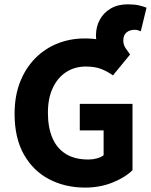

<svg xmlns="http://www.w3.org/2000/svg" viewBox="-20 -838 684 870"><path d="M365.3 12Q275.5 12 203.2 -25.6Q130.8 -63.1 88.4 -137.7Q46.1 -212.3 46.1 -322.1Q46.1 -403.4 71.1 -466.7Q96.2 -530.1 139.9 -574.2Q183.7 -618.4 241.2 -641.1Q298.8 -663.8 363.8 -663.8Q434.7 -663.8 485.9 -641.9Q537 -620 569.4 -590.9L491.8 -496.4Q467.6 -513.9 439.1 -525.2Q410.7 -536.5 368.7 -536.5Q318.6 -536.5 279.7 -511.3Q240.8 -486.1 219 -439.2Q197.1 -392.4 197.1 -327.1Q197.1 -260.1 217.6 -212.6Q238 -165.2 278.6 -140.2Q319.1 -115.2 380.5 -115.2Q400.5 -115.2 419.1 -120.3Q437.7 -125.3 449.5 -134.6V-247.2H341.5V-367.4H580.4V-66.9Q547.1 -33.9 490.3 -11Q433.6 12 365.3 12ZM442.2 -586.7Q432.3 -610.1 423.5 -632.7Q414.8 -655.3 414.8 -677Q414.8 -715.6 431.7 -747.6Q448.7 -779.6 481 -799Q513.4 -818.4 558.8 -818.4Q589.8 -818.4 609.8 -813.6Q629.9 -808.9 644 -803.1L617.9 -696.3Q610.7 -699.3 604.6 -701.2Q598.5 -703 589.8 -703Q567.6 -703 553.1 -690.8Q538.7 -678.6 538.7 -654.9Q538.7 -635.7 548.3 -620.9Q557.9 -606.1 569.4 -590.9Z"/></svg>

Font: Source Sans Variable
Style: Regular
Weight: 200
Designer: Paul D. Hunt
Foundry: Adobe Systems Incorporated
Version: Version 3.006;hotconv 1.0.111;makeotfexe 2.5.65597